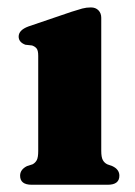

<svg xmlns="http://www.w3.org/2000/svg" viewBox="-20 -510 374 530"><path d="M259.5 -461V-93.5Q259.5 -76 263.8 -68.2Q268 -60.5 276 -56.5L290 -51.5Q309.5 -42.5 309.5 -25Q309.5 0 277.5 0H67.5Q35.5 0 35.5 -25Q35.5 -42 54.5 -51.5L70 -56.5Q77.5 -60.5 81.5 -68Q85.5 -75.5 85.5 -93V-356Q85.5 -370.5 81.2 -376Q77 -381.5 68.5 -384.5L50 -386.5Q31.5 -393.5 31.5 -409Q31.5 -427 58.5 -437L177.5 -477.5Q196 -483.5 207.2 -486.5Q218.5 -489.5 231 -489.5Q244 -489.5 251.8 -481.5Q259.5 -473.5 259.5 -461Z"/></svg>

Font: Fraunces 9pt
Style: Bold
Weight: 700
Version: Version 1.000;[b76b70a41]